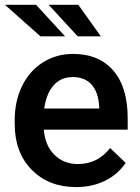

<svg xmlns="http://www.w3.org/2000/svg" viewBox="-20 -760 577 790"><path d="M0.5 0ZM293.5 9.8Q180.7 9.8 110.6 -61.3Q40.5 -132.3 40.5 -250.5V-265.1Q40.5 -344.2 71 -406.5Q101.6 -468.8 156.7 -503.4Q211.9 -538.1 279.8 -538.1Q387.7 -538.1 446.5 -469.2Q505.4 -400.4 505.4 -274.4V-226.6H160.2Q165.5 -161.1 203.9 -123Q242.2 -85 300.3 -85Q381.8 -85 433.1 -150.9L497.1 -89.8Q465.3 -42.5 412.4 -16.4Q359.4 9.8 293.5 9.8ZM279.3 -442.9Q230.5 -442.9 200.4 -408.7Q170.4 -374.5 162.1 -313.5H388.2V-322.3Q384.3 -381.8 356.4 -412.4Q328.6 -442.9 279.3 -442.9ZM248 -610.4H146.5L0.5 -740.2H128.4ZM395 -610.4H299.8L180.2 -740.2H302.2Z"/></svg>

Font: Roboto Medium
Style: Regular
Weight: 500
Designer: Google
Version: Version 2.134; 2016; ttfautohint (v1.6)